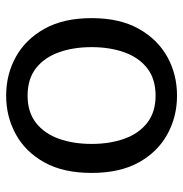

<svg xmlns="http://www.w3.org/2000/svg" viewBox="-6 -564 582 609"><g transform="rotate(-90 284.5 -260.0)"><path d="M285 11Q218 11 162 -20Q106 -51 73 -111Q40 -171 40 -260Q40 -349 73 -409Q106 -469 162 -500Q218 -531 285 -531Q353 -531 408.5 -500Q464 -469 497.5 -409Q531 -349 531 -260Q531 -171 497.5 -111Q464 -51 408.5 -20Q353 11 285 11ZM285 -57Q338 -57 372 -83.5Q406 -110 422.5 -156Q439 -202 439 -260Q439 -318 422.5 -364Q406 -410 372 -436.5Q338 -463 285 -463Q233 -463 199 -436.5Q165 -410 148.5 -364Q132 -318 132 -260Q132 -202 148.5 -156Q165 -110 199 -83.5Q233 -57 285 -57Z"/></g></svg>

Font: Murecho
Style: Regular
Weight: 400
Designer: Neil Summerour
Foundry: Positype
Version: Version 1.010; ttfautohint (v1.8.3)